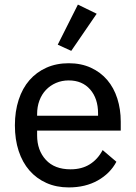

<svg xmlns="http://www.w3.org/2000/svg" viewBox="-20 -806 592 838"><path d="M280 12Q226 12 182.5 -7.5Q139 -27 108.5 -62Q78 -97 61.5 -147Q45 -197 45 -259Q45 -320 61.5 -370.5Q78 -421 108.5 -456Q139 -491 182.5 -510.5Q226 -530 280 -530Q334 -530 376.5 -510.5Q419 -491 448 -457Q477 -423 492 -376Q507 -329 507 -275V-236H142V-215Q142 -150 180 -108.5Q218 -67 288 -67Q337 -67 372 -89Q407 -111 428 -151L488 -100Q461 -49 407 -18.5Q353 12 280 12ZM280 -455Q250 -455 224.5 -444Q199 -433 180.5 -413.5Q162 -394 152 -367Q142 -340 142 -308V-301H408V-311Q408 -376 373.5 -415.5Q339 -455 280 -455ZM291 -584 232 -611 320 -786 402 -746Z"/></svg>

Font: IBM Plex Sans Hebrew Text
Style: Regular
Weight: 450
Designer: Mike Abbink, Paul van der Laan, Pieter van Rosmalen, Yanek Iontef
Foundry: Bold Monday
Version: Version 1.2